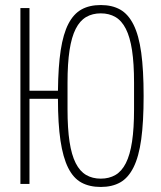

<svg xmlns="http://www.w3.org/2000/svg" viewBox="-20 -730 640 762"><path d="M380 12Q335 12 303 -5.5Q271 -23 250.5 -64Q230 -105 220 -172Q210 -239 210 -338H97V0H61V-698H97V-370H210Q211 -466 221 -531Q231 -596 251.5 -635.5Q272 -675 303.5 -692.5Q335 -710 380 -710Q425 -710 457 -692Q489 -674 510 -632Q531 -590 540.5 -521Q550 -452 550 -349Q550 -246 540.5 -177Q531 -108 510 -66Q489 -24 457 -6Q425 12 380 12ZM380 -21Q413 -21 438 -35.5Q463 -50 479.5 -82.5Q496 -115 504 -167.5Q512 -220 512 -296V-402Q512 -478 504 -530.5Q496 -583 479.5 -615.5Q463 -648 438 -662.5Q413 -677 380 -677Q347 -677 322 -662.5Q297 -648 280.5 -615.5Q264 -583 256 -530.5Q248 -478 248 -402V-296Q248 -220 256 -167.5Q264 -115 280.5 -82.5Q297 -50 322 -35.5Q347 -21 380 -21Z"/></svg>

Font: IBM Plex Mono ExtLt
Style: Regular
Weight: 200
Monospace: yes
Designer: Mike Abbink, Paul van der Laan, Pieter van Rosmalen
Foundry: Bold Monday
Version: Version 2.3